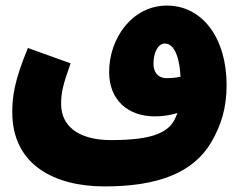

<svg xmlns="http://www.w3.org/2000/svg" viewBox="-20 -480 880 688"><path d="M355 188C541 188 672 142 738 28C772 -31 792 -92 792 -175C792 -344 705 -460 578 -460C454 -460 371 -343 371 -222C371 -121 439 -63 535 -63C562 -63 590 -67 616 -75C614 -70 612 -65 610 -61C588 -7 532 22 378 22C259 22 199 -30 199 -107C199 -147 205 -175 233 -253L80 -308C31 -190 24 -133 24 -78C24 110 174 188 355 188ZM530 -251C530 -292 546 -324 571 -324C598 -324 622 -291 627 -205C609 -201 591 -200 576 -200C546 -200 530 -222 530 -251Z"/></svg>

Font: Noto Sans Arabic SemCond Blk
Style: Regular
Weight: 900
Width: 4
Designer: Monotype Design Team, Nadine Chahine, Nizar Qandah and Khaled Hosny
Foundry: Monotype Imaging Inc.
Version: Version 2.012